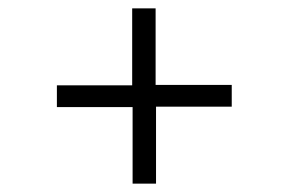

<svg xmlns="http://www.w3.org/2000/svg" viewBox="-20 -580 690 459"><path d="M297 -141V-324H116V-376H296V-560H352V-377H534V-325H353V-141Z"/></svg>

Font: REM ExtraLight
Style: Regular
Weight: 250
Designer: Octavio Pardo
Foundry: Ashler Design
Version: Version 1.005;gftools[0.9.28]